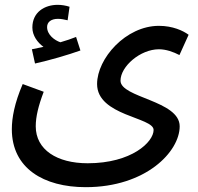

<svg xmlns="http://www.w3.org/2000/svg" viewBox="-20 -543 818 795"><path d="M125 -280C184 -293 263 -316 313 -334L295 -390C277 -383 255 -375 230 -368C206 -376 175 -399 175 -431C175 -452 192 -465 220 -465C234 -465 247 -462 260 -459L268 -515C253 -520 235 -523 219 -523C165 -523 114 -493 114 -429C114 -396 135 -367 160 -349C147 -346 132 -343 112 -339ZM29 -8C29 154 161 232 335 232C584 232 724 85 724 -20C724 -127 479 -138 479 -209C479 -268 561 -339 638 -339C668 -339 698 -328 723 -315L761 -399C738 -416 695 -436 638 -436C501 -436 382 -301 382 -195C382 -63 616 -58 616 -5C616 45 525 133 343 133C216 133 128 77 128 -20C128 -60 139 -105 161 -163L74 -195C40 -116 29 -55 29 -8Z"/></svg>

Font: Noto Sans Arabic UI Md
Style: Regular
Weight: 500
Designer: Monotype Design Team, Nadine Chahine and Nizar Qandah
Foundry: Monotype Imaging Inc.
Version: Version 2.010